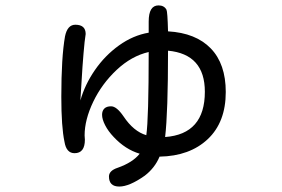

<svg xmlns="http://www.w3.org/2000/svg" viewBox="-20 -601 1040 708"><path d="M564.5 -581.1Q585 -581.1 593.8 -565.4Q597.7 -558.6 599.6 -485.4Q702.1 -479.5 757.3 -422.4Q812.5 -365.2 812.5 -261.7Q812.5 -150.4 746.1 -87.9Q679.7 -25.4 568.4 -23.4Q550.8 18.6 513.7 46.9Q457 86.9 419.9 86.9Q381.8 86.9 381.8 49.8Q381.8 28.3 414.1 17.6Q469.7 -2 495.1 -34.2Q442.4 -49.8 399.4 -95.7Q378.9 -117.2 367.7 -139.2Q356.4 -161.1 356.4 -177.7Q356.4 -192.4 364.7 -200.7Q373 -209 389.6 -209Q410.2 -209 435.5 -171.9Q472.7 -116.2 519.5 -102.5Q528.3 -163.1 528.3 -409.2Q464.8 -394.5 410.2 -343.3Q355.5 -292 323.7 -225.6Q292 -159.2 292 -101.6L293 -85.9Q293 -36.1 254.9 -36.1Q224.6 -36.1 217.8 -78.1Q206.1 -132.8 206.1 -244.1Q206.1 -389.6 219.7 -466.8Q228.5 -509.8 257.8 -509.8Q295.9 -509.8 295.9 -475.6L292 -446.3Q284.2 -371.1 276.4 -230.5Q293 -289.1 330.1 -342.8Q367.2 -396.5 418.9 -433.6Q470.7 -470.7 528.3 -480.5V-521.5Q528.3 -581.1 564.5 -581.1ZM735.4 -262.7Q735.4 -401.4 599.6 -414.1Q599.6 -186.5 588.9 -95.7Q735.4 -106.4 735.4 -262.7Z"/></svg>

Font: FakePearl
Style: Regular
Weight: 400
Version: Version 1.2